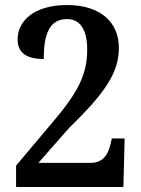

<svg xmlns="http://www.w3.org/2000/svg" viewBox="-20 -744 562 764"><path d="M44 0H471L476 -193H425L419 -168C409 -124 385 -96 342 -96H133L255 -235C397 -373 453 -454 453 -554C453 -656 379 -724 247 -724C115 -724 50 -660 50 -587C50 -526 98 -509 154 -509C154 -607 176 -668 247 -668C298 -668 327 -627 327 -547C327 -452 295 -381 188 -256L44 -85Z"/></svg>

Font: Noto Serif Devanagari SemiCondensed SemiBold
Style: Regular
Weight: 600
Width: 4
Designer: Universal Thirst, Indian Type Foundry and the Monotype Design Team
Foundry: Monotype Imaging Inc.
Version: Version 2.004